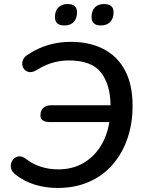

<svg xmlns="http://www.w3.org/2000/svg" viewBox="-20 -921 716 950"><path d="M264 9Q207 9 153.5 -7Q100 -23 57 -57Q37 -72 34 -91Q31 -110 40.5 -126Q50 -142 68 -146.5Q86 -151 107 -136Q141 -109 182 -96Q223 -83 268 -83Q338 -83 390.5 -113Q443 -143 476.5 -195.5Q510 -248 521 -317H227Q178 -317 180 -353Q181 -375 195 -387.5Q209 -400 231 -400H527Q526 -503 479.5 -562.5Q433 -622 320 -622Q281 -622 241.5 -611Q202 -600 161 -574Q137 -560 119.5 -565.5Q102 -571 94.5 -586.5Q87 -602 92 -620Q97 -638 117 -650Q166 -683 219.5 -698.5Q273 -714 331 -714Q421 -714 490 -679.5Q559 -645 597.5 -574.5Q636 -504 636 -396Q636 -311 611 -237Q586 -163 538 -107.5Q490 -52 421 -21.5Q352 9 264 9ZM479 -795Q433 -795 433 -837Q433 -867 449 -884Q465 -901 495 -901Q542 -901 542 -860Q542 -830 525.5 -812.5Q509 -795 479 -795ZM298 -795Q252 -795 252 -837Q252 -867 268.5 -884Q285 -901 315 -901Q361 -901 361 -860Q361 -830 345 -812.5Q329 -795 298 -795Z"/></svg>

Font: Nunito SemiBold
Style: Italic
Weight: 600
Italic angle: -9°
Designer: Vernon Adams
Foundry: Vernon Adams
Version: Version 3.601; ttfautohint (v1.8.2.53-6de2)